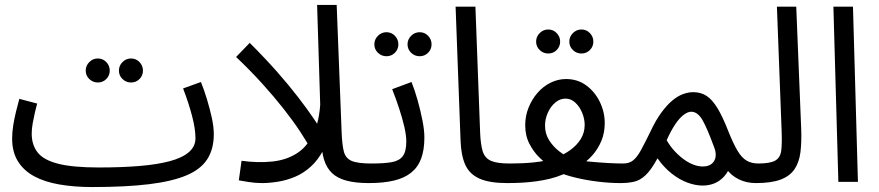

<svg xmlns="http://www.w3.org/2000/svg" viewBox="-20 -734 3548 775"><path d="M509 -401Q489 -401 474.5 -415Q460 -429 460 -449Q460 -469 474.5 -483.5Q489 -498 509 -498Q529 -498 543 -483.5Q557 -469 557 -449Q557 -429 543 -415Q529 -401 509 -401ZM375 -401Q355 -401 340.5 -415Q326 -429 326 -449Q326 -469 340.5 -483.5Q355 -498 375 -498Q395 -498 409 -483.5Q423 -469 423 -449Q423 -429 409 -415Q395 -401 375 -401Z M353 21 379 -58Q471 -58 543 -64Q615 -70 665.5 -83.5Q716 -97 742.5 -120Q769 -143 769 -176Q769 -214 755 -267Q741 -320 719 -377L791 -403Q804 -371 815.5 -333Q827 -295 835 -258.5Q843 -222 843 -192Q843 -133 817 -92Q791 -51 733.5 -26.5Q676 -2 582 9.5Q488 21 353 21ZM353 21Q279 21 219 10.5Q159 0 117 -23Q75 -46 52 -83.5Q29 -121 29 -175Q29 -201 33.5 -228.5Q38 -256 44.5 -283Q51 -310 58 -335L130 -316Q126 -302 121 -280.5Q116 -259 112 -236.5Q108 -214 108 -195Q108 -149 132 -118.5Q156 -88 215 -73Q274 -58 379 -58L399 -11Z M1234 -132Q1218 -163 1190.5 -204.5Q1163 -246 1124.5 -295Q1086 -344 1038 -397Q990 -450 933 -504L988 -561Q1051 -498 1099 -443.5Q1147 -389 1183.5 -341.5Q1220 -294 1246.5 -255Q1273 -216 1292 -184Z M1469 5Q1415 5 1378 -5Q1341 -15 1319.5 -36Q1298 -57 1288 -89.5Q1278 -122 1277 -167L1260 -714H1339L1359 -199Q1361 -149 1368 -122Q1375 -95 1399.5 -84.5Q1424 -74 1479 -74Q1500 -74 1509.5 -63.5Q1519 -53 1519 -38Q1519 -22 1505 -8.5Q1491 5 1469 5ZM1037 5Q1010 5 982.5 0.5Q955 -4 944 -6L955 -85Q1021 -76 1079 -82Q1137 -88 1180.5 -116.5Q1224 -145 1249 -203Q1274 -261 1274 -354L1319 -234Q1308 -172 1286 -130Q1264 -88 1234 -61Q1204 -34 1170 -20Q1136 -6 1101.5 -0.5Q1067 5 1037 5Z M1674 -507Q1654 -507 1639.5 -521Q1625 -535 1625 -555Q1625 -575 1639.5 -589.5Q1654 -604 1674 -604Q1694 -604 1708 -589.5Q1722 -575 1722 -555Q1722 -535 1708 -521Q1694 -507 1674 -507ZM1540 -507Q1520 -507 1505.5 -521Q1491 -535 1491 -555Q1491 -575 1505.5 -589.5Q1520 -604 1540 -604Q1560 -604 1574 -589.5Q1588 -575 1588 -555Q1588 -535 1574 -521Q1560 -507 1540 -507Z M1469 5 1479 -74Q1531 -74 1561.5 -79.5Q1592 -85 1606 -104Q1620 -123 1620 -163Q1620 -188 1612 -222.5Q1604 -257 1591 -296.5Q1578 -336 1563 -374L1641 -403Q1654 -371 1665.5 -330Q1677 -289 1685 -249Q1693 -209 1693 -179Q1693 -129 1680 -94Q1667 -59 1639.5 -37Q1612 -15 1569.5 -5Q1527 5 1469 5Z M2027 5Q1956 5 1915.5 -13Q1875 -31 1858 -69Q1841 -107 1839 -167L1819 -707H1899L1918 -199Q1920 -150 1928.5 -123Q1937 -96 1961.5 -85Q1986 -74 2037 -74Q2058 -74 2067.5 -63.5Q2077 -53 2077 -37Q2077 -21 2064.5 -8Q2052 5 2027 5Z M2327 -518Q2307 -518 2292.5 -532Q2278 -546 2278 -566Q2278 -586 2292.5 -600.5Q2307 -615 2327 -615Q2347 -615 2361 -600.5Q2375 -586 2375 -566Q2375 -546 2361 -532Q2347 -518 2327 -518ZM2193 -518Q2173 -518 2158.5 -532Q2144 -546 2144 -566Q2144 -586 2158.5 -600.5Q2173 -615 2193 -615Q2213 -615 2227 -600.5Q2241 -586 2241 -566Q2241 -546 2227 -532Q2213 -518 2193 -518Z M2027 5 2037 -74Q2061 -74 2085.5 -75Q2110 -76 2134.5 -78.5Q2159 -81 2181.5 -85.5Q2204 -90 2223 -97Q2255 -109 2281.5 -128Q2308 -147 2324 -172.5Q2340 -198 2340 -230Q2340 -254 2330 -278.5Q2320 -303 2302.5 -319.5Q2285 -336 2262 -336Q2241 -336 2222 -320.5Q2203 -305 2191.5 -279.5Q2180 -254 2180 -227Q2180 -194 2196.5 -168Q2213 -142 2237 -123.5Q2261 -105 2285 -94L2197 -64Q2179 -77 2156.5 -99Q2134 -121 2117 -153.5Q2100 -186 2100 -229Q2100 -266 2113.5 -299.5Q2127 -333 2149.5 -359Q2172 -385 2202 -400Q2232 -415 2265 -415Q2311 -415 2346 -389.5Q2381 -364 2401 -323Q2421 -282 2421 -237Q2421 -198 2407.5 -165.5Q2394 -133 2371 -107Q2348 -81 2317 -62Q2286 -43 2250 -29Q2226 -19 2199.5 -12.5Q2173 -6 2143.5 -2Q2114 2 2084.5 3.5Q2055 5 2027 5ZM2485 5Q2440 5 2392 -1Q2344 -7 2301 -17.5Q2258 -28 2228 -42L2296 -89Q2325 -85 2361.5 -81.5Q2398 -78 2434 -76Q2470 -74 2495 -74Q2516 -74 2525.5 -63.5Q2535 -53 2535 -37Q2535 -21 2522.5 -8Q2510 5 2485 5Z M2485 5 2495 -74Q2520 -74 2536 -87Q2552 -100 2567.5 -128.5Q2583 -157 2606 -204Q2627 -249 2649.5 -279.5Q2672 -310 2693.5 -328Q2715 -346 2736.5 -354Q2758 -362 2778 -362Q2809 -362 2832 -347Q2855 -332 2876 -297.5Q2897 -263 2920 -204Q2940 -154 2957 -125.5Q2974 -97 2994 -85.5Q3014 -74 3041 -74Q3062 -74 3071.5 -63.5Q3081 -53 3081 -37Q3081 -21 3068.5 -8Q3056 5 3031 5Q2994 5 2962.5 -10Q2931 -25 2908 -57L2930 -71Q2921 -42 2903.5 -22.5Q2886 -3 2864 6Q2842 15 2816 15Q2787 15 2754.5 3Q2722 -9 2690.5 -34Q2659 -59 2634 -95Q2609 -49 2586.5 -27.5Q2564 -6 2539.5 -0.5Q2515 5 2485 5ZM2671 -168Q2686 -142 2705 -122Q2724 -102 2743.5 -88.5Q2763 -75 2781.5 -68.5Q2800 -62 2816 -62Q2850 -62 2863 -85Q2876 -108 2861 -144Q2848 -179 2837 -205Q2826 -231 2816 -248.5Q2806 -266 2794.5 -274.5Q2783 -283 2770 -283Q2756 -283 2739 -270Q2722 -257 2705 -231.5Q2688 -206 2671 -168Z M3031 5 3040 -74Q3089 -74 3109.5 -86Q3130 -98 3133.5 -126.5Q3137 -155 3135 -205L3116 -707H3194L3214 -214Q3216 -161 3211 -120Q3206 -79 3187 -51Q3168 -23 3130.5 -9Q3093 5 3031 5Z M3364 0 3344 -707H3423L3443 0Z"/></svg>

Font: Noto Sans Arabic SemiCondensed
Style: Regular
Weight: 400
Width: 4
Designer: Monotype Design Team, Nadine Chahine, Nizar Qandah and Khaled Hosny
Foundry: Monotype Imaging Inc.
Version: Version 2.012